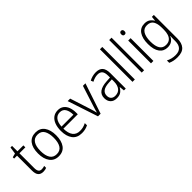

<svg xmlns="http://www.w3.org/2000/svg" viewBox="116 -1845 3169 3169"><g transform="rotate(-45 1701.0 -260.0)"><path d="M214 -38Q232 -38 249.5 -41.5Q267 -45 280 -50V-4Q265 2 246 6Q227 10 204 10Q144 10 113.5 -25.5Q83 -61 83 -139V-486H15V-517L84 -535L102 -658H139V-532H277V-486H139V-141Q139 -90 156.5 -64Q174 -38 214 -38Z M778 -267Q778 -139 724 -64.5Q670 10 565 10Q464 10 408.5 -64.5Q353 -139 353 -267Q353 -398 409 -470Q465 -542 568 -542Q671 -542 724.5 -467.5Q778 -393 778 -267ZM411 -267Q411 -160 448.5 -99.5Q486 -39 566 -39Q646 -39 683.5 -99Q721 -159 721 -267Q721 -370 685 -431.5Q649 -493 567 -493Q488 -493 449.5 -434Q411 -375 411 -267Z M1089 -542Q1151 -542 1192.5 -510Q1234 -478 1254.5 -423.5Q1275 -369 1275 -300V-260H939Q940 -152 983 -95.5Q1026 -39 1108 -39Q1149 -39 1182.5 -47.5Q1216 -56 1254 -75V-24Q1220 -7 1184.5 1.5Q1149 10 1105 10Q994 10 938.5 -64Q883 -138 883 -263Q883 -346 906.5 -409Q930 -472 976 -507Q1022 -542 1089 -542ZM1088 -494Q1024 -494 985.5 -446.5Q947 -399 941 -306H1219Q1219 -388 1187.5 -441Q1156 -494 1088 -494Z M1487 0 1311 -532H1369L1482 -181Q1492 -150 1501 -118.5Q1510 -87 1516 -60H1519Q1525 -84 1534 -115Q1543 -146 1553 -177L1667 -532H1726L1548 0Z M1974 -541Q2057 -541 2096 -497Q2135 -453 2135 -358V0H2092L2083 -87H2081Q2057 -44 2020.5 -17Q1984 10 1919 10Q1848 10 1809.5 -31Q1771 -72 1771 -139Q1771 -219 1828.5 -260.5Q1886 -302 1996 -308L2080 -313V-352Q2080 -430 2052.5 -462Q2025 -494 1970 -494Q1937 -494 1904 -484.5Q1871 -475 1837 -457L1819 -501Q1852 -519 1892 -530Q1932 -541 1974 -541ZM2002 -266Q1829 -256 1829 -139Q1829 -89 1856 -63Q1883 -37 1930 -37Q2003 -37 2041 -85Q2079 -133 2080 -217V-270Z M2347 0H2292V-760H2347Z M2563 0H2508V-760H2563Z M2753 -730Q2772 -730 2781.5 -718Q2791 -706 2791 -686Q2791 -641 2753 -641Q2715 -641 2715 -686Q2715 -706 2724.5 -718Q2734 -730 2753 -730ZM2780 -532V0H2724V-532Z M3113 -542Q3170 -542 3206.5 -517.5Q3243 -493 3266 -452H3269L3277 -532H3322V18Q3322 124 3271 182Q3220 240 3107 240Q3057 240 3017 231.5Q2977 223 2943 207V152Q2978 170 3019.5 181Q3061 192 3108 192Q3189 192 3228 149Q3267 106 3267 24V-8Q3267 -28 3267.5 -49.5Q3268 -71 3270 -94H3266Q3246 -44 3206 -17Q3166 10 3107 10Q3016 10 2964.5 -59.5Q2913 -129 2913 -262Q2913 -393 2964 -467.5Q3015 -542 3113 -542ZM3120 -493Q3044 -493 3007.5 -432Q2971 -371 2971 -262Q2971 -38 3116 -38Q3172 -38 3205 -65Q3238 -92 3252.5 -138Q3267 -184 3267 -241V-287Q3267 -385 3233.5 -439Q3200 -493 3120 -493Z"/></g></svg>

Font: Noto Sans Lao SemiCondensed Light
Style: Regular
Weight: 300
Width: 4
Designer: Monotype Design Team
Foundry: Monotype Imaging Inc.
Version: Version 2.003; ttfautohint (v1.8.4.7-5d5b)